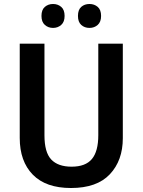

<svg xmlns="http://www.w3.org/2000/svg" viewBox="-20 -933 716 963"><path d="M596 -240Q596 -128 531 -59Q466 10 336 10Q210 10 144.5 -57Q79 -124 79 -241V-714H203V-254Q203 -169 237 -133Q271 -97 339 -97Q409 -97 441 -135.5Q473 -174 473 -255V-714H596ZM188 -853Q188 -884 205 -898.5Q222 -913 246 -913Q270 -913 287 -898.5Q304 -884 304 -853Q304 -823 287 -808Q270 -793 246 -793Q222 -793 205 -808Q188 -823 188 -853ZM371 -853Q371 -884 387.5 -898.5Q404 -913 429 -913Q453 -913 470 -898.5Q487 -884 487 -853Q487 -823 470 -808Q453 -793 429 -793Q404 -793 387.5 -808Q371 -823 371 -853Z"/></svg>

Font: Noto Sans Sinhala UI SemiCondensed SemiBold
Style: Regular
Weight: 600
Width: 4
Designer: Jelle Bosma - Monotype Design Team
Foundry: Monotype Imaging Inc.
Version: Version 2.006; ttfautohint (v1.8.4.7-5d5b)